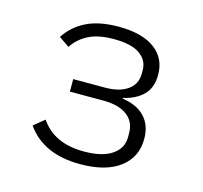

<svg xmlns="http://www.w3.org/2000/svg" viewBox="-84 -621 768 726"><g transform="rotate(15 300.0 -258.0)"><path d="M288 12Q143 12 77 -83L119 -117Q172 -38 289 -38Q361 -38 399 -64Q437 -90 437 -133V-149Q437 -194 404 -218.5Q371 -243 311 -243H180V-292H304Q361 -292 393 -315Q425 -338 425 -378V-393Q425 -431 392 -454.5Q359 -478 290 -478Q229 -478 191 -458.5Q153 -439 131 -405L90 -433Q120 -479 170 -503.5Q220 -528 295 -528Q388 -528 437 -491.5Q486 -455 486 -391Q486 -340 457.5 -311.5Q429 -283 380 -272V-269Q437 -261 467.5 -228.5Q498 -196 498 -143Q498 -71 443 -29.5Q388 12 288 12Z"/></g></svg>

Font: IBM Plex Mono Light
Style: Regular
Weight: 300
Monospace: yes
Designer: Mike Abbink, Paul van der Laan, Pieter van Rosmalen
Foundry: Bold Monday
Version: Version 2.3